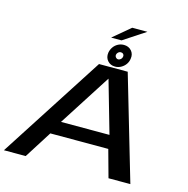

<svg xmlns="http://www.w3.org/2000/svg" viewBox="-144 -1078 1183 1205"><g transform="rotate(15 447.5 -475.5)"><path d="M-12 0H129.5L242 -177.5H618.5L667.5 0H809.5L611 -677H424.5ZM288 -264.5 505 -603H506L603 -264.5ZM525.5 -687.5Q546 -687.5 564 -697.5Q582 -707.5 593.8 -724Q605.5 -740.5 608 -761Q613 -791.5 594.5 -812.5Q576 -833.5 545 -833.5Q524.5 -833.5 506.8 -824Q489 -814.5 477.5 -798Q466 -781.5 462.5 -761Q458 -730 476.2 -708.8Q494.5 -687.5 525.5 -687.5ZM532 -736.5Q523.5 -736.5 517.2 -743.8Q511 -751 512 -761Q514 -771 521.5 -777.5Q529 -784 538 -784Q548 -784 554 -777.5Q560 -771 558.5 -761Q557.5 -751 549.8 -743.8Q542 -736.5 532 -736.5ZM455 -857H522.5L665.5 -951H567Z"/></g></svg>

Font: Anybody Expanded Medium
Style: Italic
Weight: 500
Width: 7
Italic angle: -10°
Version: Version 1.113;gftools[0.9.25]